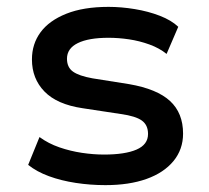

<svg xmlns="http://www.w3.org/2000/svg" viewBox="-20 -530 609 559"><path d="M287 9Q243 9 200.5 2.5Q158 -4 122.5 -17Q87 -30 62 -50L95 -131Q121 -112 153 -101Q185 -90 218.5 -85Q252 -80 283 -80Q344 -80 377.5 -94.5Q411 -109 411 -140Q411 -166 393 -179Q375 -192 332 -198L220 -215Q146 -226 109.5 -263.5Q73 -301 73 -357Q73 -402 98 -436Q123 -470 173 -490Q223 -510 296 -510Q333 -510 372.5 -503.5Q412 -497 445.5 -484Q479 -471 499 -452L465 -373Q444 -390 415 -400.5Q386 -411 355.5 -415.5Q325 -420 296 -420Q238 -420 206.5 -404.5Q175 -389 175 -359Q175 -334 192.5 -321.5Q210 -309 249 -302L356 -285Q437 -271 475 -236Q513 -201 513 -141Q513 -95 485 -61Q457 -27 406.5 -9Q356 9 287 9Z"/></svg>

Font: Nunito Sans 6pt SemiBold
Style: Regular
Weight: 600
Version: Version 3.101;gftools[0.9.27]